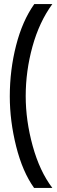

<svg xmlns="http://www.w3.org/2000/svg" viewBox="-20 -717 280 941"><path d="M147 204Q90.5 125 59.2 0.5Q28 -124 28 -245Q28 -373.5 58.8 -494Q89.5 -614.5 148 -697H236.5Q172.5 -609.5 139.2 -489.2Q106 -369 106 -246Q106 -126 140.2 -1.8Q174.5 122.5 236.5 204Z"/></svg>

Font: HK Grotesk Medium
Style: Regular
Weight: 500
Designer: Alfredo Marco Pradil
Foundry: Hanken Design Co.
Version: Version 3.001;FEAKit 1.0